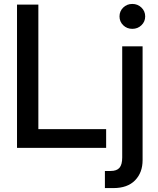

<svg xmlns="http://www.w3.org/2000/svg" viewBox="-20 -751 802 975"><path d="M66.4 0V-727.5H174.8V-95.2H519V0ZM600.6 -515.6H704.1V62.5Q704.1 125.5 665.8 164.8Q627.4 204.1 555.7 204.1H512.7V117.2H542Q572.8 117.2 586.7 101.1Q600.6 85 600.6 48.8ZM651.9 -604.5Q624.5 -604.5 605.7 -622.8Q586.9 -641.1 586.9 -667.5Q586.9 -694.3 605.7 -712.6Q624.5 -731 651.9 -731Q679.2 -731 698.2 -712.6Q717.3 -694.3 717.3 -667.5Q717.3 -641.1 698.2 -622.8Q679.2 -604.5 651.9 -604.5Z"/></svg>

Font: Inter Display Medium
Style: Regular
Weight: 500
Designer: Rasmus Andersson
Foundry: rsms
Version: Version 4.001;git-9221beed3